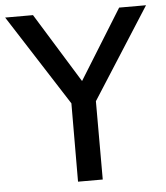

<svg xmlns="http://www.w3.org/2000/svg" viewBox="-60 -751 690 797"><g transform="rotate(-5 284.5 -352.5)"><path d="M233 0 234 -365 254 -295 -9 -705H107L292 -405H280L466 -705H578L316 -295L336 -365V0Z"/></g></svg>

Font: Nunito Sans 10pt SemiCondensed SemiBold
Style: Regular
Weight: 600
Width: 4
Designer: Vernon Adams
Foundry: Vernon Adams
Version: Version 3.101;gftools[0.9.27]